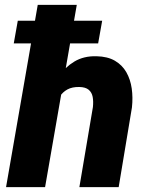

<svg xmlns="http://www.w3.org/2000/svg" viewBox="-20 -770 602 790"><path d="M295.9 -750 165.5 0H4.9L135.3 -750ZM196.3 -282.2 161.1 -280.8Q165.5 -324.7 180.4 -370.6Q195.3 -416.5 221.4 -455.1Q247.6 -493.7 286.1 -516.8Q324.7 -540 377 -538.6Q422.9 -537.6 452.9 -520Q482.9 -502.4 499.8 -472.9Q516.6 -443.4 522 -406Q527.3 -368.7 522.9 -328.1L468.3 0H306.6L362.3 -329.6Q364.7 -353 361.3 -371.3Q357.9 -389.6 345 -400.6Q332 -411.6 306.2 -412.1Q276.9 -412.6 257.3 -401.9Q237.8 -391.1 225.6 -372.3Q213.4 -353.5 206.8 -330.1Q200.2 -306.6 196.3 -282.2ZM400.4 -684.6 383.8 -591.3H36.6L53.2 -684.6Z"/></svg>

Font: Roboto Black
Style: Italic
Weight: 900
Italic angle: -12°
Designer: Christian Robertson
Foundry: Google
Version: Version 3.0; 2020